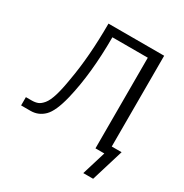

<svg xmlns="http://www.w3.org/2000/svg" viewBox="-194 -847 1116 1165"><g transform="rotate(30 364.0 -264.0)"><path d="M20 0V-58H59Q85 -58 103 -65Q121 -72 139.5 -94.5Q158 -117 172.5 -164.5Q187 -212 199 -287Q231 -464 231 -695H621V-59H690L621 167H552L603 0H541V-635H293Q293 -380 247 -189Q220 -78 180.5 -39Q141 0 86 0Z"/></g></svg>

Font: Coval
Style: ExtraLight
Weight: 250
Foundry: Context Ltd
Version: Version 001.000